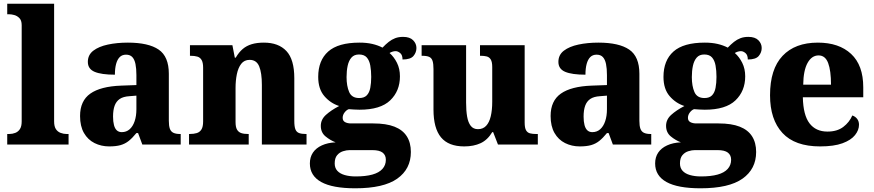

<svg xmlns="http://www.w3.org/2000/svg" viewBox="-20 -780 4717 1036"><path d="M19 0V-57H30Q47 -57 62.5 -63Q78 -69 87.5 -83.5Q97 -98 97 -125V-644Q97 -670 84.5 -682.5Q72 -695 56.5 -699Q41 -703 30 -703H19V-760H272V-125Q272 -98 281.5 -83.5Q291 -69 307 -63Q323 -57 339 -57H350V0Z M569 10Q526 10 490 -8Q454 -26 433 -62.5Q412 -99 412 -154Q412 -236 467.5 -275Q523 -314 634 -318L716 -321V-375Q716 -410 711 -434.5Q706 -459 694 -472Q682 -485 660 -485Q639 -485 626 -472Q613 -459 606.5 -435Q600 -411 600 -377Q527 -377 490.5 -392.5Q454 -408 454 -446Q454 -484 483.5 -506.5Q513 -529 562 -539.5Q611 -550 670 -550Q781 -550 836 -512.5Q891 -475 891 -382V-128Q891 -101 896.5 -85.5Q902 -70 915.5 -63.5Q929 -57 951 -57H955V0H748L725 -62H716Q694 -35 674.5 -19.5Q655 -4 630.5 3Q606 10 569 10ZM637 -67Q662 -67 679.5 -82.5Q697 -98 706.5 -126Q716 -154 716 -191V-264L679 -261Q645 -259 626 -246Q607 -233 598.5 -209.5Q590 -186 590 -151Q590 -124 595 -105Q600 -86 610.5 -76.5Q621 -67 637 -67Z M1000 0V-57H1003Q1026 -57 1042 -62Q1058 -67 1067 -81.5Q1076 -96 1076 -125V-415Q1076 -442 1068 -456Q1060 -470 1045 -474.5Q1030 -479 1008 -479H1005V-536H1234L1247 -469H1252Q1269 -498 1289.5 -515.5Q1310 -533 1338 -541.5Q1366 -550 1404 -550Q1483 -550 1525.5 -504.5Q1568 -459 1568 -358V-128Q1568 -97 1574 -82Q1580 -67 1594 -62Q1608 -57 1630 -57H1634V0H1393V-322Q1393 -387 1378.5 -422Q1364 -457 1327 -457Q1298 -457 1281.5 -435.5Q1265 -414 1258 -379.5Q1251 -345 1251 -305V-122Q1251 -94 1259 -80.5Q1267 -67 1281.5 -62Q1296 -57 1318 -57H1322V0Z M1897 236Q1774 236 1713 202Q1652 168 1652 102Q1652 68 1668.5 43.5Q1685 19 1716.5 4.5Q1748 -10 1791 -12Q1762 -23 1736.5 -44Q1711 -65 1711 -101Q1711 -135 1738.5 -160Q1766 -185 1810 -208Q1763 -223 1730 -261.5Q1697 -300 1697 -365Q1697 -454 1751 -502Q1805 -550 1920 -550Q1958 -550 1988.5 -543Q2019 -536 2044 -523Q2061 -541 2077.5 -554Q2094 -567 2112.5 -574Q2131 -581 2155 -581Q2191 -581 2209 -563Q2227 -545 2227 -521Q2227 -497 2211 -478Q2195 -459 2152 -459Q2152 -483 2139.5 -493.5Q2127 -504 2115 -504Q2106 -504 2097 -501Q2088 -498 2082 -494Q2106 -473 2122 -441Q2138 -409 2138 -368Q2138 -289 2085.5 -238.5Q2033 -188 1920 -188Q1910 -188 1890.5 -189Q1871 -190 1862 -191Q1850 -187 1839.5 -173.5Q1829 -160 1829 -144Q1829 -128 1842 -121Q1855 -114 1874 -114H1994Q2064 -114 2108.5 -96.5Q2153 -79 2175 -44.5Q2197 -10 2197 40Q2197 132 2123.5 184Q2050 236 1897 236ZM1899 172Q1953 172 1989 162Q2025 152 2043.5 131.5Q2062 111 2062 82Q2062 57 2044.5 43.5Q2027 30 1989 30H1866Q1850 30 1831 36Q1812 42 1799 57.5Q1786 73 1786 102Q1786 126 1800 141.5Q1814 157 1840 164.5Q1866 172 1899 172ZM1918 -251Q1945 -251 1959 -265.5Q1973 -280 1978 -306Q1983 -332 1983 -365Q1983 -399 1978 -426.5Q1973 -454 1959 -470Q1945 -486 1917 -486Q1891 -486 1876.5 -469.5Q1862 -453 1856 -425.5Q1850 -398 1850 -364Q1850 -316 1864 -283.5Q1878 -251 1918 -251Z M2485 10Q2400 10 2359.5 -39Q2319 -88 2319 -189V-407Q2319 -436 2314 -451.5Q2309 -467 2296 -473Q2283 -479 2258 -479H2255V-536H2495V-226Q2495 -183 2500.5 -151Q2506 -119 2520 -101Q2534 -83 2559 -83Q2586 -83 2603 -101Q2620 -119 2628 -152.5Q2636 -186 2636 -231V-418Q2636 -446 2628 -459Q2620 -472 2606 -475.5Q2592 -479 2574 -479H2570V-536H2811V-119Q2811 -90 2818.5 -77Q2826 -64 2840 -60.5Q2854 -57 2872 -57H2882V0H2667L2641 -67H2636Q2611 -25 2573.5 -7.5Q2536 10 2485 10Z M3108 10Q3065 10 3029 -8Q2993 -26 2972 -62.5Q2951 -99 2951 -154Q2951 -236 3006.5 -275Q3062 -314 3173 -318L3255 -321V-375Q3255 -410 3250 -434.5Q3245 -459 3233 -472Q3221 -485 3199 -485Q3178 -485 3165 -472Q3152 -459 3145.5 -435Q3139 -411 3139 -377Q3066 -377 3029.5 -392.5Q2993 -408 2993 -446Q2993 -484 3022.5 -506.5Q3052 -529 3101 -539.5Q3150 -550 3209 -550Q3320 -550 3375 -512.5Q3430 -475 3430 -382V-128Q3430 -101 3435.5 -85.5Q3441 -70 3454.5 -63.5Q3468 -57 3490 -57H3494V0H3287L3264 -62H3255Q3233 -35 3213.5 -19.5Q3194 -4 3169.5 3Q3145 10 3108 10ZM3176 -67Q3201 -67 3218.5 -82.5Q3236 -98 3245.5 -126Q3255 -154 3255 -191V-264L3218 -261Q3184 -259 3165 -246Q3146 -233 3137.5 -209.5Q3129 -186 3129 -151Q3129 -124 3134 -105Q3139 -86 3149.5 -76.5Q3160 -67 3176 -67Z M3760 236Q3637 236 3576 202Q3515 168 3515 102Q3515 68 3531.5 43.5Q3548 19 3579.5 4.5Q3611 -10 3654 -12Q3625 -23 3599.5 -44Q3574 -65 3574 -101Q3574 -135 3601.5 -160Q3629 -185 3673 -208Q3626 -223 3593 -261.5Q3560 -300 3560 -365Q3560 -454 3614 -502Q3668 -550 3783 -550Q3821 -550 3851.5 -543Q3882 -536 3907 -523Q3924 -541 3940.5 -554Q3957 -567 3975.5 -574Q3994 -581 4018 -581Q4054 -581 4072 -563Q4090 -545 4090 -521Q4090 -497 4074 -478Q4058 -459 4015 -459Q4015 -483 4002.5 -493.5Q3990 -504 3978 -504Q3969 -504 3960 -501Q3951 -498 3945 -494Q3969 -473 3985 -441Q4001 -409 4001 -368Q4001 -289 3948.5 -238.5Q3896 -188 3783 -188Q3773 -188 3753.5 -189Q3734 -190 3725 -191Q3713 -187 3702.5 -173.5Q3692 -160 3692 -144Q3692 -128 3705 -121Q3718 -114 3737 -114H3857Q3927 -114 3971.5 -96.5Q4016 -79 4038 -44.5Q4060 -10 4060 40Q4060 132 3986.5 184Q3913 236 3760 236ZM3762 172Q3816 172 3852 162Q3888 152 3906.5 131.5Q3925 111 3925 82Q3925 57 3907.5 43.5Q3890 30 3852 30H3729Q3713 30 3694 36Q3675 42 3662 57.5Q3649 73 3649 102Q3649 126 3663 141.5Q3677 157 3703 164.5Q3729 172 3762 172ZM3781 -251Q3808 -251 3822 -265.5Q3836 -280 3841 -306Q3846 -332 3846 -365Q3846 -399 3841 -426.5Q3836 -454 3822 -470Q3808 -486 3780 -486Q3754 -486 3739.5 -469.5Q3725 -453 3719 -425.5Q3713 -398 3713 -364Q3713 -316 3727 -283.5Q3741 -251 3781 -251Z M4405 10Q4269 10 4202 -62.5Q4135 -135 4135 -266Q4135 -407 4202.5 -478.5Q4270 -550 4393 -550Q4507 -550 4572.5 -489Q4638 -428 4638 -309V-255H4312Q4314 -159 4348 -114.5Q4382 -70 4445 -70Q4497 -70 4530 -95Q4563 -120 4579 -157Q4596 -151 4605.5 -138Q4615 -125 4615 -107Q4615 -78 4593.5 -51Q4572 -24 4526 -7Q4480 10 4405 10ZM4464 -323Q4464 -399 4448.5 -440Q4433 -481 4397 -481Q4360 -481 4337.5 -440.5Q4315 -400 4314 -323Z"/></svg>

Font: Noto Serif Bengali ExtraBold
Style: Regular
Weight: 800
Designer: Juan Bruce, Universal Thirst, Indian Type Foundry and the Monotype Design Team.
Foundry: Monotype Imaging Inc.
Version: Version 2.003